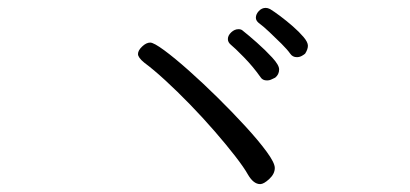

<svg xmlns="http://www.w3.org/2000/svg" viewBox="-20 -641 1040 487"><path d="M754 -505Q752 -503 746 -499.5Q740 -496 733 -496Q722 -496 716 -505Q709 -515 694 -530Q679 -545 663 -560Q647 -575 636 -583Q629 -589 629 -596Q629 -605 636.5 -613Q644 -621 654 -621Q659 -621 665 -618Q675 -612 691 -600Q707 -588 723 -574Q739 -560 750 -547Q761 -534 761 -525Q761 -516 754 -505ZM678 -444Q675 -443 669.5 -440Q664 -437 657 -437Q646 -437 641 -445Q622 -472 598.5 -496Q575 -520 565 -528Q558 -534 558 -542Q558 -551 566.5 -559Q575 -567 585 -567Q592 -567 596 -563Q610 -552 631.5 -533Q653 -514 670.5 -495Q688 -476 688 -465Q688 -452 678 -444ZM640 -174Q623 -174 609 -198Q599 -216 576.5 -245Q554 -274 524.5 -308Q495 -342 462.5 -375.5Q430 -409 399.5 -437Q369 -465 346 -482Q330 -495 330 -504Q330 -513 340.5 -523Q351 -533 361 -533Q370 -533 396.5 -513.5Q423 -494 459 -462Q495 -430 532.5 -393Q570 -356 603 -320Q636 -284 656.5 -256Q677 -228 677 -215Q677 -200 663 -187Q649 -174 640 -174Z"/></svg>

Font: Klee One SemiBold
Style: Regular
Weight: 600
Designer: Fontworks Inc.
Foundry: Fontworks Inc.
Version: Version 1.00;January 12, 2022;FontCreator 13.0.0.2683 64-bit